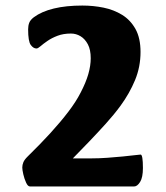

<svg xmlns="http://www.w3.org/2000/svg" viewBox="-20 -672 597 692"><path d="M87.9 0Q80.3 0 74.1 -13.7Q67.8 -27.4 64 -43.8Q60.3 -60.2 60.3 -68.2Q60.3 -77.8 64.2 -87.2Q68.1 -96.6 79.6 -107.9Q124.9 -152.1 161.7 -192.4Q198.5 -232.7 226.2 -269.1Q254 -305.5 270.4 -337.8Q289.6 -374.5 298.3 -404.9Q307 -435.3 307 -462.2Q307 -492.7 296.7 -512.2Q286.3 -531.8 270.3 -541.4Q254.3 -551.1 235.6 -551.1Q208.4 -551.1 187.4 -543.1Q166.4 -535.1 151.1 -524.5Q135.7 -513.9 126.1 -505.5Q116.5 -497.2 111.5 -497.2Q100.2 -497.2 90.8 -510.1Q81.4 -523 81.4 -566.2Q81.4 -579.5 85.4 -589.9Q89.4 -600.3 101.9 -609.8Q129.9 -630.6 173.9 -641.3Q217.9 -652 277 -652Q315.8 -652 352.9 -644.5Q389.9 -637 420.1 -618.5Q450.2 -600 468.4 -567.3Q486.5 -534.7 486.5 -484.6Q486.5 -431.1 466.8 -383.4Q447.1 -335.7 414.5 -291Q390.3 -258.1 361.1 -225.9Q332 -193.8 301.9 -162.3Q271.8 -130.9 242.6 -101.2Q259.3 -101.2 276.7 -101.2Q294.1 -101.2 311.5 -101.2Q337.4 -101.2 366.7 -103.3Q396 -105.4 422.5 -108Q449.1 -110.7 466.7 -112.8Q484.3 -114.9 486.8 -114.9Q495.1 -114.9 495.1 -66.4Q495.1 -32.3 484.9 -16.1Q474.7 0 463.7 0Z"/></svg>

Font: Briem Hand Thin
Style: Regular
Weight: 100
Designer: Gunnlaugur SE Briem, Eben Sorkin
Foundry: Sorkin Type Co.
Version: Version 1.003